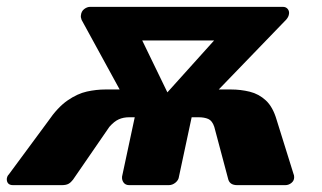

<svg xmlns="http://www.w3.org/2000/svg" viewBox="-61 -540 938 560"><path d="M-23 0Q-33 0 -37.5 -5.5Q-42 -11 -41 -20Q-40 -25 -38 -28Q-36 -31 -34 -33L79 -186Q107 -227 136 -247Q165 -267 192.5 -273Q220 -279 246 -279H288L177 -482Q174 -490 175 -495Q176 -507 184.5 -513.5Q193 -520 202 -520H764Q773 -520 778 -514Q783 -508 782 -500Q781 -491 774 -483L577 -279H613Q641 -279 667.5 -272.5Q694 -266 714.5 -247Q735 -228 746 -190L795 -33Q797 -29 797 -23Q797 -13 789 -6.5Q781 0 771 0H631Q610 0 605 -16L564 -170Q558 -188 546.5 -193Q535 -198 518 -198H498L461 -25Q460 -15 451 -7.5Q442 0 431 0H316Q305 0 299.5 -7.5Q294 -15 295 -25L332 -198H316Q299 -198 285.5 -192Q272 -186 258 -170L152 -16Q146 -8 139 -4Q132 0 119 0ZM460 -203 378 -216 622 -487 649 -422H278L316 -500Z"/></svg>

Font: Rubik
Style: Bold Italic
Weight: 700
Italic angle: -12°
Designer: Hubert and Fischer
Foundry: Hubert and Fischer
Version: Version 2.300;gftools[0.9.30]